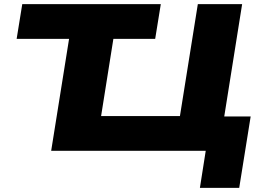

<svg xmlns="http://www.w3.org/2000/svg" viewBox="-20 -725 1272 923"><path d="M941 178 969 0H226L312 -538H60L87 -705H753L726 -538H525L466 -167H845L931 -705H1144L1058 -165H1185L1130 178Z"/></svg>

Font: Nunito Sans 10pt Expanded Black
Style: Italic
Weight: 900
Width: 7
Italic angle: -9°
Designer: Vernon Adams
Foundry: Vernon Adams
Version: Version 3.101;gftools[0.9.27]